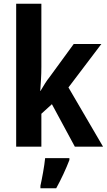

<svg xmlns="http://www.w3.org/2000/svg" viewBox="-20 -873 568 1021"><path d="M200 -517V-853H66V-93H200V-268L256 -319L378 -93H528L344 -408L519 -639H372L245 -465C225 -440 215 -422 195 -389H194C197 -434 200 -469 200 -517ZM349 -22V-32H220C216 11 203 79 195 115V128H279C306 79 331 25 349 -22Z"/></svg>

Font: Noto Sans Kannada UI Condensed
Style: Bold
Weight: 700
Width: 3
Designer: Jelle Bosma - Monotype Design Team
Foundry: Monotype Imaging Inc.
Version: Version 2.005